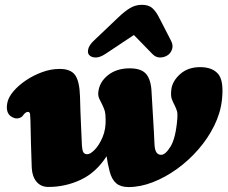

<svg xmlns="http://www.w3.org/2000/svg" viewBox="-20 -764 946 798"><path d="M112 -66Q110 -112.5 108.8 -163.8Q107.5 -215 106.5 -264.5Q106 -279 105 -289Q104 -299 96 -299Q86 -299 75.5 -284Q71 -277 60.2 -273.5Q49.5 -270 39.5 -273.5Q1.5 -285.5 10 -334.5Q14 -358.5 35 -383.5Q56 -408.5 87.5 -429.8Q119 -451 155.2 -464.2Q191.5 -477.5 226.5 -477.5Q273 -478 291.8 -452.5Q310.5 -427 312.5 -363.5Q314 -299.5 316.5 -248.5Q319 -197.5 320.5 -159Q321.5 -141 326 -132Q330.5 -123 343 -123Q355.5 -123 374 -142Q392.5 -161 406.5 -194.2Q420.5 -227.5 419 -270Q418.5 -291.5 415.8 -301.8Q413 -312 404.5 -330Q398 -342 392.5 -354Q387 -366 388.5 -381Q393 -423 428.8 -451.5Q464.5 -480 519 -480Q568 -480 588 -455.8Q608 -431.5 610 -380.5Q612.5 -333.5 616.2 -274.5Q620 -215.5 622 -166.5Q623 -141.5 630 -131Q637 -120.5 650 -120.5Q667.5 -120.5 689 -155.2Q710.5 -190 717 -271Q718.5 -290.5 716 -300.5Q713.5 -310.5 706 -326Q699.5 -338 694.2 -351.8Q689 -365.5 692 -391.5Q696 -426.5 728.5 -455.8Q761 -485 812 -485Q862.5 -485 886.8 -456.5Q911 -428 902.5 -349.5Q896.5 -294.5 870.5 -241.8Q844.5 -189 804.2 -142.8Q764 -96.5 715.2 -61.5Q666.5 -26.5 614.8 -6.5Q563 13.5 514 13.5Q482 13.5 463.5 -1.8Q445 -17 436 -50.5Q431.5 -67.5 428.2 -84Q425 -100.5 423 -114.5Q379 -46.5 315.5 -16.8Q252 13 181 13Q150.5 13 132.2 -8.2Q114 -29.5 112 -66ZM417.5 -539.5Q394.5 -524.5 376.8 -525Q359 -525.5 350 -536Q343 -544.5 346.8 -560.5Q350.5 -576.5 370.5 -595.5L472.5 -692.5Q498 -717 520.5 -730.5Q543 -744 570 -744Q597.5 -744 612.8 -730.5Q628 -717 640.5 -692.5L690.5 -595.5Q700.5 -576.5 695.5 -560.5Q690.5 -544.5 679 -536Q664.5 -525.5 646.2 -525Q628 -524.5 613.5 -539.5L536.5 -618.5Z"/></svg>

Font: Fraunces 9pt SuperSoft Black
Style: Italic
Weight: 900
Italic angle: -16°
Version: Version 1.000;[0bf87f6ff]